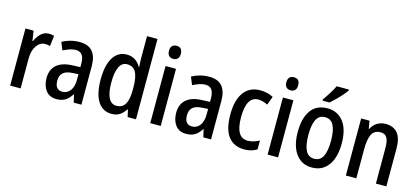

<svg xmlns="http://www.w3.org/2000/svg" viewBox="-62 -1255 3816 1754"><g transform="rotate(15 1846.0 -378.0)"><path d="M288 -550Q314 -550 338 -543L326 -443Q306 -450 279 -450Q231 -450 199 -403.5Q167 -357 167 -281V0H68V-540H145L159 -447H164Q183 -491 214.5 -520.5Q246 -550 288 -550Z M580 -549Q663 -549 702.5 -502Q742 -455 742 -363V0H669L652 -74H650Q624 -32 591 -11Q558 10 507 10Q440 10 405.5 -36.5Q371 -83 371 -153Q371 -234 422 -278.5Q473 -323 572 -326L644 -329V-360Q644 -417 624.5 -443.5Q605 -470 565 -470Q537 -470 507.5 -460Q478 -450 446 -434L416 -507Q451 -527 492.5 -538Q534 -549 580 -549ZM591 -259Q528 -256 500 -230Q472 -204 472 -156Q472 -111 490.5 -90Q509 -69 541 -69Q587 -69 615.5 -106Q644 -143 644 -210V-262Z M1028 10Q944 10 898 -61.5Q852 -133 852 -269Q852 -405 898 -477.5Q944 -550 1026 -550Q1070 -550 1103.5 -529Q1137 -508 1158 -470H1163Q1161 -492 1160 -514Q1159 -536 1159 -553V-760H1258V0H1179L1164 -67H1159Q1136 -31 1105 -10.5Q1074 10 1028 10ZM1053 -73Q1108 -73 1134 -116.5Q1160 -160 1160 -249V-275Q1160 -371 1135 -418Q1110 -465 1051 -465Q1002 -465 977.5 -414Q953 -363 953 -269Q953 -73 1053 -73Z M1444 -745Q1499 -745 1499 -683Q1499 -652 1484 -636.5Q1469 -621 1444 -621Q1418 -621 1402.5 -636.5Q1387 -652 1387 -683Q1387 -714 1402 -729.5Q1417 -745 1444 -745ZM1492 -540V0H1393V-540Z M1806 -549Q1889 -549 1928.5 -502Q1968 -455 1968 -363V0H1895L1878 -74H1876Q1850 -32 1817 -11Q1784 10 1733 10Q1666 10 1631.5 -36.5Q1597 -83 1597 -153Q1597 -234 1648 -278.5Q1699 -323 1798 -326L1870 -329V-360Q1870 -417 1850.5 -443.5Q1831 -470 1791 -470Q1763 -470 1733.5 -460Q1704 -450 1672 -434L1642 -507Q1677 -527 1718.5 -538Q1760 -549 1806 -549ZM1817 -259Q1754 -256 1726 -230Q1698 -204 1698 -156Q1698 -111 1716.5 -90Q1735 -69 1767 -69Q1813 -69 1841.5 -106Q1870 -143 1870 -210V-262Z M2284 10Q2185 10 2132 -58Q2079 -126 2079 -267Q2079 -402 2133 -476Q2187 -550 2288 -550Q2324 -550 2355 -542Q2386 -534 2411 -521L2381 -440Q2359 -451 2336.5 -457.5Q2314 -464 2292 -464Q2180 -464 2180 -267Q2180 -75 2292 -75Q2321 -75 2348.5 -83.5Q2376 -92 2402 -106V-22Q2352 10 2284 10Z M2554 -745Q2609 -745 2609 -683Q2609 -652 2594 -636.5Q2579 -621 2554 -621Q2528 -621 2512.5 -636.5Q2497 -652 2497 -683Q2497 -714 2512 -729.5Q2527 -745 2554 -745ZM2602 -540V0H2503V-540Z M3131 -271Q3131 -187 3107.5 -124Q3084 -61 3037.5 -25.5Q2991 10 2921 10Q2856 10 2809.5 -25Q2763 -60 2739 -123Q2715 -186 2715 -271Q2715 -402 2767.5 -476Q2820 -550 2924 -550Q3019 -550 3075 -478.5Q3131 -407 3131 -271ZM2816 -270Q2816 -175 2841.5 -124Q2867 -73 2923 -73Q2979 -73 3004.5 -123.5Q3030 -174 3030 -271Q3030 -367 3004.5 -416.5Q2979 -466 2923 -466Q2867 -466 2841.5 -416.5Q2816 -367 2816 -270ZM3067 -757Q3054 -737 3029 -708.5Q3004 -680 2976 -652.5Q2948 -625 2926 -606H2860V-618Q2886 -654 2910.5 -693Q2935 -732 2951 -766H3067Z M3473 -550Q3548 -550 3587 -503Q3626 -456 3626 -360V0H3527V-339Q3527 -401 3509 -432.5Q3491 -464 3449 -464Q3390 -464 3366 -418Q3342 -372 3342 -273V0H3243V-540H3322L3334 -467H3339Q3359 -507 3394.5 -528.5Q3430 -550 3473 -550Z"/></g></svg>

Font: Noto Sans Hebrew Condensed Medium
Style: Regular
Weight: 500
Width: 3
Designer: Monotype Design Team
Foundry: Monotype Imaging Inc.
Version: Version 2.004; ttfautohint (v1.8.4.7-5d5b)